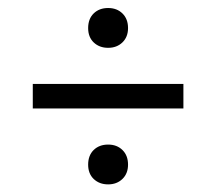

<svg xmlns="http://www.w3.org/2000/svg" viewBox="-20 -625 551 489"><path d="M63.5 -348.8V-411.2H447.1V-348.8ZM255.4 -155.4Q233.2 -155.4 218.8 -169Q204.5 -182.6 204.5 -205.7Q204.5 -229.2 218.6 -243Q232.8 -256.8 255.4 -256.8Q277.9 -256.8 292 -242.8Q306.1 -228.9 306.1 -205.7Q306.1 -183 291.8 -169.2Q277.5 -155.4 255.4 -155.4ZM255.4 -503.2Q233.2 -503.2 218.8 -516.8Q204.5 -530.4 204.5 -553.5Q204.5 -577 218.6 -590.8Q232.8 -604.6 255.4 -604.6Q277.9 -604.6 292 -590.6Q306.1 -576.7 306.1 -553.5Q306.1 -530.8 291.8 -517Q277.5 -503.2 255.4 -503.2Z"/></svg>

Font: Encode Sans Condensed Thin
Style: Regular
Weight: 100
Width: 3
Designer: Multiple Designers
Foundry: Impallari Type
Version: Version 3.002